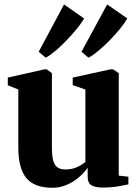

<svg xmlns="http://www.w3.org/2000/svg" viewBox="-20 -856 633 886"><path d="M453.5 9.5Q420.5 9.5 402.5 -0.8Q384.5 -11 384.5 -40.5V-82Q368 -58 342.8 -36.8Q317.5 -15.5 286.8 -2.5Q256 10.5 222 10.5Q139.5 10.5 102 -33.8Q64.5 -78 64.5 -176.5V-443L16 -462.5V-498L185 -536H195.5L219.5 -518.5V-176Q219.5 -139.5 225 -117.2Q230.5 -95 244 -84.5Q257.5 -74 281.5 -74Q304 -74 321.2 -79.5Q338.5 -85 351.8 -93Q365 -101 374 -108.5V-443L315.5 -463V-498L489.5 -536H502L528 -518.5V-45.5L572.5 -40.5V-5Q554.5 -1.5 524 4Q493.5 9.5 453.5 9.5ZM388 -590 356 -617 474.5 -835.5 567.5 -771Q555.5 -749.5 534 -723.2Q512.5 -697 486.8 -670.5Q461 -644 435.2 -622.5Q409.5 -601 389 -590ZM191 -590 158.5 -617 275.5 -835.5 368.5 -770.5Q355.5 -748.5 334 -722.2Q312.5 -696 287.2 -669.8Q262 -643.5 237 -622.2Q212 -601 191.5 -590Z"/></svg>

Font: Merriweather 96pt ExtraBold
Style: Regular
Weight: 800
Version: Version 2.100